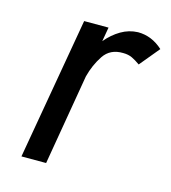

<svg xmlns="http://www.w3.org/2000/svg" viewBox="-79 -535 535 601"><g transform="rotate(15 188.5 -235.0)"><path d="M324 -373Q310 -383 297.5 -389Q285 -395 268 -395Q226 -396 205 -364.5Q184 -333 174 -294L124 0H44L124 -460H203L195 -414Q216 -439 241.5 -454Q267 -469 296 -470Q341 -470 377 -437Z"/></g></svg>

Font: Jost*
Style: Italic
Weight: 400
Italic angle: -10°
Version: Version 3.7